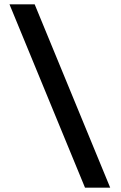

<svg xmlns="http://www.w3.org/2000/svg" viewBox="-20 -776 560 892"><path d="M375 96H492L141 -756H24Z"/></svg>

Font: Bluebird
Style: Nrw
Weight: 400
Designer: Jasper
Foundry: Cannot Into Space Fonts
Version: Version 0.98